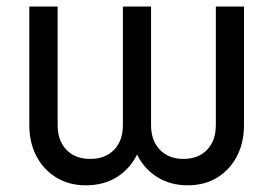

<svg xmlns="http://www.w3.org/2000/svg" viewBox="-20 -549 824 579"><path d="M238.3 9.8Q188.5 9.8 150.1 -13.4Q111.8 -36.6 90.1 -77.6Q68.4 -118.7 68.4 -171.9V-529.3H153.8V-171.9Q153.8 -125 180.2 -97.4Q206.5 -69.8 252 -69.8Q297.9 -69.8 324.2 -97.4Q350.6 -125 350.6 -171.9V-529.3H435.5V-171.9Q435.5 -125 462.2 -97.4Q488.8 -69.8 533.2 -69.8Q578.1 -69.8 604.5 -97.4Q630.9 -125 630.9 -171.9V-529.3H715.8V-171.9Q715.8 -118.7 694.3 -77.6Q672.9 -36.6 634.8 -13.4Q596.7 9.8 546.9 9.8Q494.1 9.8 455.3 -14.2Q416.5 -38.1 395.3 -79.1Q374 -120.1 373.5 -171.9H412.6Q412.6 -120.6 391.4 -79.3Q370.1 -38.1 331.1 -14.2Q292 9.8 238.3 9.8Z"/></svg>

Font: Inter 24pt
Style: Regular
Weight: 400
Designer: Rasmus Andersson
Foundry: rsms
Version: Version 4.001;git-66647c0bb